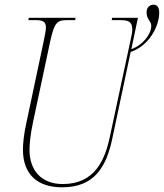

<svg xmlns="http://www.w3.org/2000/svg" viewBox="-20 -790 700 820"><path d="M245 10C382 10 434 -75 460 -200L538 -568C613 -593 660 -673 660 -737C660 -758 651 -770 636 -770C621 -770 606 -760 606 -737C606 -707 626 -700 626 -680C626 -643 589 -597 541 -580L569 -714H459L457 -704H493C528 -704 545 -698 545 -664C545 -652 542 -638 537 -616L449 -205C428 -107 385 -4 248 -4C157 -4 106 -62 106 -150C106 -171 109 -213 121 -268L195 -616C212 -693 224 -704 265 -704H301L303 -714H103L101 -704H134C163 -704 176 -697 176 -673C176 -663 173 -643 167 -616L93 -267C82 -218 78 -178 78 -151C78 -48 137 10 245 10Z"/></svg>

Font: Noto Serif Display Condensed Thin
Style: Italic
Weight: 100
Width: 3
Italic angle: -12°
Designer: Monotype Design Team
Foundry: Monotype Imaging Inc.
Version: Version 2.009